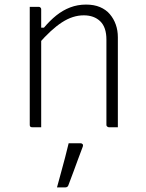

<svg xmlns="http://www.w3.org/2000/svg" viewBox="-20 -556 640 839"><path d="M495 0Q485 0 475.5 0Q466 0 456 0Q453 0 450.5 -1.5Q448 -3 446.5 -5Q445 -7 445 -11Q445 -73 445 -135Q445 -197 445 -259Q445 -321 445 -383Q445 -437 418 -463Q391 -489 346 -489Q322 -489 298.5 -481.5Q275 -474 251 -458.5Q227 -443 201.5 -419.5Q176 -396 147 -363V-435H172Q198 -466 226 -488.5Q254 -511 286.5 -523.5Q319 -536 356 -536Q391 -536 417 -525Q443 -514 460 -494Q477 -474 486 -448.5Q495 -423 495 -393Q495 -345 495 -297Q495 -249 495 -201.5Q495 -154 495 -106Q495 -79 495 -52.5Q495 -26 495 0ZM160 0Q154 0 147.5 0Q141 0 134.5 0Q128 0 121 0Q118 0 116 -0.5Q114 -1 112.5 -2.5Q111 -4 110.5 -6Q110 -8 110 -11Q110 -63 110 -115Q110 -167 110 -218.5Q110 -270 110 -322Q110 -374 110 -426Q110 -462 110 -488Q110 -514 110 -526Q117 -526 123.5 -526Q130 -526 136.5 -526Q143 -526 149 -526Q153 -526 155 -524.5Q157 -523 158.5 -521Q160 -519 160 -515Q160 -430 160 -344Q160 -258 160 -172Q160 -86 160 0ZM280 70Q291 70 304.5 70Q318 70 332 70Q338 70 341 74Q344 78 342 84Q331 113 321 140Q311 167 301 194.5Q291 222 279 253Q278 257 274.5 260Q271 263 264 263Q255 263 247.5 263Q240 263 229 263Q238 230 247 197Q256 164 264.5 132Q273 100 280 70Z"/></svg>

Font: Recursive Monospace Light
Style: Regular
Weight: 300
Version: Version 1.047